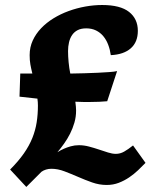

<svg xmlns="http://www.w3.org/2000/svg" viewBox="-20 -719 605 759"><path d="M107.9 -428.2Q105.5 -438.5 103.5 -447Q101.6 -455.6 100.1 -464.1Q98.6 -472.7 97.9 -481.7Q97.2 -490.7 97.2 -501Q97.2 -532.2 109.4 -558.8Q121.6 -585.4 142.6 -607.4Q163.6 -629.4 191.4 -646.5Q219.2 -663.6 251.2 -675.3Q283.2 -687 317.1 -693.1Q351.1 -699.2 383.8 -699.2Q455.6 -699.2 490.2 -671.9Q524.9 -644.5 524.9 -597.2Q524.9 -552.7 497.1 -528.1Q469.2 -503.4 418 -501Q415 -522.9 407.7 -542.2Q400.4 -561.5 388.4 -575.9Q376.5 -590.3 359.6 -598.6Q342.8 -606.9 320.8 -606.9Q300.8 -606.9 287.1 -599.9Q273.4 -592.8 265.1 -580.6Q256.8 -568.4 252.9 -552Q249 -535.6 249 -517.1Q249 -496.6 251.2 -473.4Q253.4 -450.2 257.8 -428.2Q284.7 -428.7 313.2 -429.4Q341.8 -430.2 366.9 -431.4Q392.1 -432.6 412.4 -434.1Q432.6 -435.5 442.9 -438L403.8 -318.8Q373.5 -315.9 337.9 -315.9Q323.7 -315.9 308.6 -315.9Q293.5 -315.9 277.8 -316.9Q279.3 -305.7 280 -297.6Q280.8 -289.6 280.8 -282.2Q280.8 -257.3 274.2 -234.4Q267.6 -211.4 257.1 -190.7Q246.6 -169.9 233.4 -151.4Q220.2 -132.8 207 -117.2Q218.8 -125 232.4 -130.9Q244.1 -136.2 259.5 -140.6Q274.9 -145 292 -145Q312 -145 332 -139.6Q352.1 -134.3 371.1 -127.9Q390.1 -121.6 407 -116.2Q423.8 -110.8 438 -110.8Q455.1 -110.8 470.7 -119.6Q486.3 -128.4 505.9 -144L555.2 -75.2Q542 -61.5 525.9 -46.1Q509.8 -30.8 490.7 -17.8Q471.7 -4.9 449.5 3.7Q427.2 12.2 401.9 12.2Q372.6 12.2 344.2 2.2Q315.9 -7.8 288.6 -19.8Q261.2 -31.7 234.9 -41.7Q208.5 -51.8 183.1 -51.8Q171.9 -51.8 161.6 -48.6Q151.4 -45.4 144 -40L84 20L20 -48.8Q52.7 -81.5 74.2 -112.3Q95.7 -143.1 107.9 -173.6Q120.1 -204.1 125 -235.6Q129.9 -267.1 129.9 -301.8Q129.9 -308.6 129.4 -315.4Q128.9 -322.3 127.9 -329.1L57.1 -336.9L60.1 -428.2Z"/></svg>

Font: Simonetta
Style: Black
Weight: 900
Designer: Gayaneh Bagdasaryan
Foundry: Brownfox
Version: Version 1.002